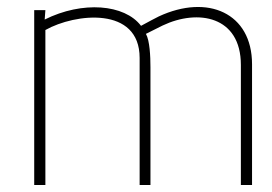

<svg xmlns="http://www.w3.org/2000/svg" viewBox="-20 -530 779 550"><path d="M702 0V-346C702 -493 575 -548 435 -483C433 -482 398 -464 384 -456C337 -518 216 -528 108 -474L110 -501H78V0H110V-444C195 -492 380 -513 380 -364V0H411V-338C411 -368 409 -414 398 -433L446 -457C547 -505 670 -484 670 -344V0Z"/></svg>

Font: Advent Pro
Style: ExtraLight
Weight: 250
Designer: Andreas Kalpakidis
Foundry: Andreas Kalpakidis
Version: Version 2.002 2007